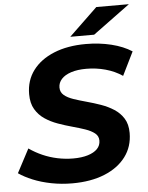

<svg xmlns="http://www.w3.org/2000/svg" viewBox="-68 -950 779 1010"><g transform="rotate(-5 321.5 -444.5)"><path d="M273 12Q216 12 162.5 1.5Q109 -9 65.5 -27Q22 -45 -8 -66L58 -191Q91 -168 128.5 -151.5Q166 -135 207 -126.5Q248 -118 289 -118Q334 -118 366.5 -128Q399 -138 416.5 -156Q434 -174 434 -200Q434 -224 415 -239Q396 -254 365.5 -264.5Q335 -275 298 -285Q261 -295 223.5 -308.5Q186 -322 155.5 -342.5Q125 -363 106 -395Q87 -427 87 -475Q87 -547 126.5 -600Q166 -653 238 -682.5Q310 -712 407 -712Q478 -712 541 -696.5Q604 -681 649 -652L588 -528Q548 -555 499 -568.5Q450 -582 398 -582Q351 -582 317.5 -571Q284 -560 266.5 -540.5Q249 -521 249 -496Q249 -471 267.5 -455.5Q286 -440 317 -429.5Q348 -419 385 -409Q422 -399 459 -386Q496 -373 527 -353Q558 -333 577 -302.5Q596 -272 596 -226Q596 -154 556 -100.5Q516 -47 443.5 -17.5Q371 12 273 12ZM329 -757 479 -901H651L455 -757Z"/></g></svg>

Font: MOST Montserrat
Style: Bold Italic
Weight: 700
Italic angle: -11.3°
Designer: Julieta Ulanovsky
Foundry: Julieta Ulanovsky
Version: Version 8.000;March 11, 2024;FontCreator 15.0.0.2926 64-bit